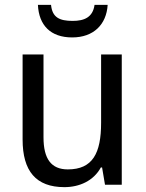

<svg xmlns="http://www.w3.org/2000/svg" viewBox="-20 -760 599 790"><path d="M423 -740H369C362 -689 327 -674 279 -674C225 -674 195 -688 190 -740H136C140 -656 188 -606 277 -606C365 -606 418 -659 423 -740ZM481 -536H396V-255C396 -129 361 -63 259 -63C191 -63 159 -106 159 -195V-536H73V-186C73 -56 128 10 245 10C307 10 365 -16 395 -71H400L412 0H481Z"/></svg>

Font: Noto Sans Sinhala SemiCondensed
Style: Regular
Weight: 400
Width: 4
Designer: Jelle Bosma - Monotype Design Team
Foundry: Monotype Imaging Inc.
Version: Version 2.006